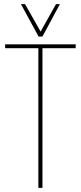

<svg xmlns="http://www.w3.org/2000/svg" viewBox="-20 -916 394 936"><path d="M349 -681H187V0H167V-681H5V-700H349ZM272 -896 187 -738H168L82 -896H102L178 -762L253 -896Z"/></svg>

Font: Georama SemiCondensed Thin
Style: Regular
Weight: 100
Width: 4
Designer: Jean-Baptiste Levee
Foundry: Production Type
Version: Version 1.000